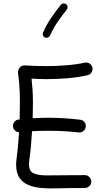

<svg xmlns="http://www.w3.org/2000/svg" viewBox="-20 -1056 596 1093"><path d="M54.2 -335Q52.2 -349.6 61.5 -361.8Q70.8 -374 85.9 -375.5Q88.9 -376 91.8 -376Q93.3 -424.8 93.3 -468.8Q93.3 -503.9 92.3 -530.8Q91.3 -557.6 89.1 -584Q86.9 -610.4 82.5 -642.6Q81.1 -653.8 90.8 -669.2Q100.6 -684.6 120.6 -683.6Q151.4 -681.6 182.1 -680.7Q212.9 -679.7 242.7 -679.7Q299.3 -679.7 357.9 -684.3Q416.5 -689 461.9 -699.2Q476.6 -702.6 489.5 -694.6Q502.4 -686.5 505.9 -671.9Q509.3 -657.2 501.2 -644.3Q493.2 -631.3 478.5 -627.9Q425.8 -615.7 364 -610.6Q302.2 -605.5 242.7 -605.5Q221.7 -605.5 200.7 -606.4Q179.7 -607.4 159.7 -608.4Q163.6 -572.8 165.5 -541.5Q167.5 -510.3 167.5 -468.8Q167.5 -427.7 166 -382.8Q209 -385.7 256.3 -385.7Q302.2 -385.7 346.9 -382.8Q391.6 -379.9 436 -374.5Q451.2 -373 460.7 -360.8Q470.2 -348.6 468.3 -334Q466.3 -318.8 454.3 -309.6Q442.4 -300.3 427.2 -302.2Q345.2 -311.5 256.3 -311.5Q231.9 -311.5 208.7 -311Q185.5 -310.5 162.6 -309.1Q159.7 -264.2 155.8 -221.4Q151.9 -178.7 146.5 -142.1Q145 -130.4 145 -119.6Q145 -81.1 172.6 -68.8Q200.2 -56.6 254.4 -57.6Q308.6 -58.6 387.2 -58.6Q406.7 -58.6 425.3 -58.6Q443.8 -58.6 461.9 -59.1Q477.1 -59.6 488 -49.1Q499 -38.6 499.5 -22.9Q500 -7.8 489.3 2.9Q478.5 13.7 462.9 14.2Q444.3 14.6 425.5 14.6Q406.7 14.6 387.2 14.6Q348.6 14.6 305.2 16.1Q261.7 17.6 220.5 14.6Q179.2 11.7 145.5 -1.2Q111.8 -14.2 91.8 -42.2Q71.8 -70.3 71.8 -119.6Q71.8 -127 72.3 -134.8Q72.8 -142.6 74.2 -150.9Q78.6 -183.6 82.3 -222.7Q85.9 -261.7 88.4 -303.2Q75.2 -303.7 65.4 -312.7Q55.7 -321.8 54.2 -335ZM356.9 -1031.7Q363.8 -1026.4 364.7 -1017.3Q365.7 -1008.3 360.4 -1001.5Q333 -967.3 309.1 -932.9Q285.2 -898.4 264.6 -853.5Q261.2 -845.7 252.7 -842.3Q244.1 -838.9 235.8 -842.3Q228 -846.2 224.9 -854.7Q221.7 -863.3 225.1 -871.1Q247.1 -919.9 272.9 -957Q298.8 -994.1 326.2 -1028.3Q331.5 -1035.2 340.8 -1036.1Q350.1 -1037.1 356.9 -1031.7Z"/></svg>

Font: Mikhak-DS2-FD Regular
Style: Regular
Weight: 400
Designer: Amin Abedi
Version: Version 3.4